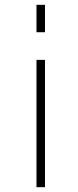

<svg xmlns="http://www.w3.org/2000/svg" viewBox="-20 -772 323 794"><path d="M130.9 -638.7V-752H166V-638.7ZM130.9 2V-524.4H166V2Z"/></svg>

Font: Gen Shin Gothic ExtraLight
Style: Regular
Weight: 100
Designer: [Source Han Sans]
Ryoko NISHIZUKA  (kana & ideographs); Paul D. Hunt (Latin, Greek & Cyrillic); Wenlong ZHANG  (bopomofo
Version: Version 1.002.20150607